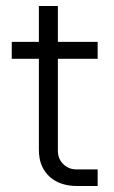

<svg xmlns="http://www.w3.org/2000/svg" viewBox="-20 -617 377 637"><path d="M233 0Q209 0 186.5 -7Q164 -14 146.5 -29Q129 -44 119 -66.5Q109 -89 109 -121V-597H172V-117Q172 -90 190 -72.5Q208 -55 233 -55H304V0ZM19 -422V-478H304V-422Z"/></svg>

Font: SUSE Thin Light
Style: Regular
Weight: 300
Version: Version 1.000